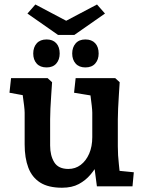

<svg xmlns="http://www.w3.org/2000/svg" viewBox="-20 -851 655 877"><path d="M263.2 6.5Q200.8 6.5 163.5 -17.2Q126.1 -41 109.4 -85.2Q92.6 -129.5 92.6 -191.1V-336.3Q92.6 -347.8 90 -369.1Q87.4 -390.5 83.9 -415.3Q80.4 -440.1 77.4 -460.9L133.1 -407.4L23.3 -427.4L30.5 -494H197.6L217.9 -475.4Q216.3 -449.9 214 -417.5Q211.6 -385 210.3 -355.1Q209 -325.3 209 -306.3V-186.2Q209 -140.3 227.8 -109.8Q246.6 -79.3 292.5 -79.3Q324.1 -79.3 348.6 -97.8Q373.1 -116.4 387.3 -149Q401.5 -181.7 401.5 -224.5V-336.3Q401.5 -347.2 399.1 -368.2Q396.8 -389.2 393.5 -413.4Q390.2 -437.5 387.2 -457.7L442.6 -407.1L318.3 -427.4L325.5 -494H506.5L526.7 -475.4Q525.1 -449.9 523 -417.5Q520.8 -385 519.5 -355.1Q518.2 -325.3 518.2 -306.3V-182.5Q518.2 -141.5 523 -100.6Q527.8 -59.7 531.5 -18.4L475.1 -75.7L591.2 -64.1L585.2 0H422.6L405.5 -130.1L429.5 -106.1Q414.6 -78.8 393 -53.1Q371.4 -27.4 340.1 -10.4Q308.9 6.5 263.2 6.5ZM369.9 -543Q341.2 -543 325.5 -560.7Q309.8 -578.5 309.8 -606.5Q309.8 -634.7 325.5 -652.8Q341.2 -670.8 369.9 -670.8Q398.6 -670.8 414.6 -653.8Q430.6 -636.7 430.6 -606.5Q430.6 -578.7 415 -560.9Q399.3 -543 369.9 -543ZM192.9 -543Q163.5 -543 147.7 -560.5Q131.8 -578.1 131.8 -606.5Q131.8 -635.1 147.7 -653Q163.5 -670.8 192.9 -670.8Q221 -670.8 236.8 -653.8Q252.6 -636.7 252.6 -606.5Q252.6 -578.5 237.1 -560.7Q221.6 -543 192.9 -543ZM270.1 -691.5 245.8 -736.9 423.1 -830.5 459.5 -789.1 319.7 -691.5ZM245 -691.5 105.3 -789.1 141.6 -830.5 318.9 -736.9 294.6 -691.5Z"/></svg>

Font: Andada Pro
Style: Regular
Weight: 400
Designer: Carolina Giovagnoli
Foundry: Huerta Tipografica
Version: Version 3.003